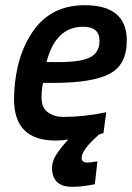

<svg xmlns="http://www.w3.org/2000/svg" viewBox="-20 -530 509 739"><path d="M257 189Q183 189 180 119Q180 89 199.5 60.5Q219 32 243 7Q220 11 194 11Q34 11 34 -148Q34 -211 48.5 -274.5Q63 -338 95 -391Q165 -510 306 -510Q468 -510 468 -374Q468 -279 400 -245Q332 -211 189 -211H146Q140 -187 140 -154Q140 -115 164.5 -97.5Q189 -80 224 -80Q303 -80 389 -98L378 -17Q372 -17 361 -12Q294 46 294 79Q294 93 313 96Q326 96 355 91L345 179Q299 189 257 189ZM207 -291Q291 -291 327 -309.5Q363 -328 363 -373Q363 -427 300 -427Q194 -427 159 -291Z"/></svg>

Font: Storia Sans SemiBold
Style: Italic
Weight: 600
Italic angle: -13°
Designer: Campivisivi
Foundry: Accademia di Belle Arti di Urbino and students of MA course of Visual design
Version: Version 60.001;May 25, 2020;FontCreator 12.0.0.2522 64-bit